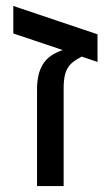

<svg xmlns="http://www.w3.org/2000/svg" viewBox="-20 -628 363 648"><path d="M309.1 -512.2V-418.9L255.9 -437Q227.1 -421.9 215.8 -408.7Q204.6 -395.5 199.7 -377.2Q194.8 -358.9 194.8 -331.1V0H105V-327.1Q105 -378.9 124.8 -411.1Q144.5 -443.4 191.9 -459L24.9 -515.1V-607.9Z"/></svg>

Font: Liberation Sans
Style: Regular
Weight: 400
Designer: Steve Matteson
Foundry: Ascender Corporation
Version: Version 2.00.1